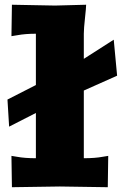

<svg xmlns="http://www.w3.org/2000/svg" viewBox="-20 -781 520 802"><path d="M210 -757.8 339.8 -761.2Q339.8 -749.5 335 -705.6Q330.1 -661.6 330.1 -640.1V-535.2L455.1 -615.2L469.2 -464.8L330.1 -402.8V-120.1Q377 -120.1 408.2 -126L432.1 -129.9L430.2 1L230 -2L29.8 1L27.8 -129.9L51.8 -126Q83 -120.1 129.9 -120.1V-309.1L18.1 -252L11.2 -365.2L129.9 -425.8V-640.1Q85.4 -640.1 51.8 -633.8L27.8 -629.9L29.8 -761.2Z"/></svg>

Font: Zantroke
Style: Regular
Weight: 500
Foundry: gluk
Version: Version 0.36